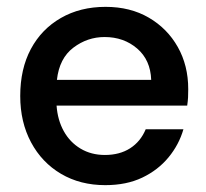

<svg xmlns="http://www.w3.org/2000/svg" viewBox="-20 -528 601 560"><path d="M287 12Q214 12 158 -21Q102 -54 70.5 -113Q39 -172 39 -248Q39 -327 70 -385Q101 -443 157.5 -475.5Q214 -508 288 -508Q360 -508 414 -476.5Q468 -445 498.5 -391Q529 -337 529 -268Q529 -254 528.5 -244Q528 -234 526 -220H145Q148 -178 166 -145.5Q184 -113 215 -94.5Q246 -76 286 -76Q329 -76 359.5 -95.5Q390 -115 405 -151H515Q502 -106 471.5 -69Q441 -32 395 -10Q349 12 287 12ZM146 -295H421Q419 -353 380 -386.5Q341 -420 285 -420Q235 -420 194 -389Q153 -358 146 -295Z"/></svg>

Font: Rethink Sans Medium
Style: Regular
Weight: 500
Designer: The Rethink Sans project authors (Hans Thiessen). DM Sans designed by Colophon Foundry.
Foundry: Rethink Communications LLC
Version: Version 1.001